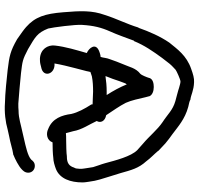

<svg xmlns="http://www.w3.org/2000/svg" viewBox="-34 -650 820 791"><g transform="rotate(90 375.5 -254.0)"><path d="M674 -162C674 -158 673 -155 671 -152V-151L670 -150C664 -130 652 -120 625 -120H623C614 -118 572 -117 556 -117C546 -117 538 -117 528 -116C525 -125 523 -138 520 -146C514 -182 492 -212 478 -243C487 -258 480 -277 454 -282C437 -308 416 -337 403 -363C393 -385 386 -418 380 -444L376 -459V-460C371 -472 355 -478 338 -478C322 -478 306 -474 301 -461V-460C298 -449 288 -426 284 -423C259 -404 255 -375 245 -354C237 -336 229 -313 223 -296C218 -284 218 -271 214 -259C206 -259 193 -254 193 -254C153 -240 177 -211 198 -202C186 -160 172 -115 167 -70C164 -41 182 -11 221 -9C227 -9 236 -9 244 -11L256 -14C302 -22 285 -73 241 -69C245 -94 254 -130 260 -153L273 -203V-204C274 -209 275 -213 276 -217L294 -223C314 -227 335 -228 357 -228C371 -228 391 -226 409 -226C410 -224 410 -223 410 -221V-220L411 -219C427 -194 443 -165 449 -138C454 -100 467 -60 511 -43C531 -33 558 -38 566 -61C588 -61 614 -62 629 -64C644 -64 663 -70 676 -75C716 -91 731 -135 731 -184C731 -195 729 -204 728 -212C724 -245 715 -268 707 -295C704 -305 699 -320 693 -340C680 -386 673 -415 644 -447C630 -466 616 -478 601 -496V-497L570 -526C557 -537 546 -545 532 -555C501 -578 471 -606 420 -620C408 -623 395 -625 390 -629H389C371 -631 352 -643 318 -644C302 -645 285 -640 263 -632C208 -613 182 -575 155 -542C129 -504 110 -460 94 -415H93C79 -368 56 -324 41 -276C22 -223 24 -177 30 -105C36 -30 49 11 91 48C101 57 118 69 141 85C190 113 210 117 268 124C293 127 371 135 402 135C442 138 482 133 513 124L540 118C569 113 593 104 615 101H617L618 100C634 94 665 78 677 66C681 62 691 54 691 39C691 23 678 12 663 12C648 12 642 21 637 27C622 41 585 49 550 57L524 63C494 69 467 79 436 79H435C427 80 419 80 406 80C379 78 306 72 281 69C232 63 226 63 182 40C131 10 115 2 97 -43C92 -63 80 -156 82 -182C85 -231 93 -262 109 -298C123 -329 135 -364 147 -396L149 -397C166 -439 191 -475 218 -512L242 -543C251 -554 261 -562 267 -568C272 -572 307 -588 315 -588C323 -588 330 -585 342 -582C346 -580 396 -567 396 -567C434 -556 449 -536 483 -514C514 -493 540 -460 571 -434L598 -410C624 -384 640 -322 652 -277C657 -259 663 -246 668 -228L672 -203C673 -194 675 -186 675 -181C675 -174 675 -167 674 -164ZM294 -282C300 -297 309 -320 314 -337L323 -361C324 -363 326 -364 327 -367C339 -338 353 -312 371 -284H357C334 -284 314 -282 293 -279C293 -279 294 -280 294 -282Z"/></g></svg>

Font: Stray Cat
Style: BdExt
Weight: 700
Version: Version 1.0